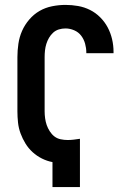

<svg xmlns="http://www.w3.org/2000/svg" viewBox="-20 -763 540 783"><path d="M194 0V-102Q172 -106 151 -116.5Q130 -127 113 -142.5Q96 -158 84 -177.5Q72 -197 64 -218.5Q56 -240 53.5 -263Q51 -286 51 -309V-530Q51 -557 55 -584.5Q59 -612 70 -637Q81 -662 99.5 -683.5Q118 -705 141.5 -718.5Q165 -732 192.5 -737.5Q220 -743 247 -743Q273 -743 298.5 -738.5Q324 -734 347 -722.5Q370 -711 388.5 -692.5Q407 -674 419 -651.5Q431 -629 437 -603.5Q443 -578 443 -552V-546H332V-549Q332 -567 327 -585Q322 -603 311 -617.5Q300 -632 282.5 -639.5Q265 -647 247 -647Q233 -647 220 -643Q207 -639 197 -630Q187 -621 180 -609Q173 -597 169 -584Q165 -571 163.5 -557.5Q162 -544 162 -530V-309Q162 -295 164 -280.5Q166 -266 170.5 -253Q175 -240 183 -227.5Q191 -215 202 -206.5Q213 -198 227.5 -195Q242 -192 256 -192Q268 -192 280.5 -193.5Q293 -195 306 -197V0Z"/></svg>

Font: Iosevka
Style: Bold
Weight: 700
Monospace: yes
Designer: Belleve Invis
Foundry: Belleve Invis
Version: Version 32.5.0; ttfautohint (v1.8.4)